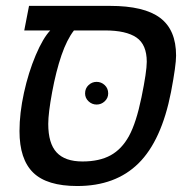

<svg xmlns="http://www.w3.org/2000/svg" viewBox="-20 -619 640 649"><path d="M62 -516.1 78.1 -599.1H352.1Q467.3 -599.1 521.2 -558.6Q575.2 -518.1 575.2 -431.2Q575.2 -397.9 558.1 -308.1Q525.9 -143.6 448.2 -66.9Q370.6 9.8 241.2 9.8Q138.7 9.8 92.3 -35.4Q45.9 -80.6 45.9 -175.8Q45.9 -236.3 61 -305.4Q76.2 -374.5 100.8 -432.6Q125.5 -490.7 149.9 -516.1ZM230 -516.1Q206.1 -485.4 187.7 -431.9Q169.4 -378.4 156.2 -307.4Q143.1 -236.3 143.1 -200.2Q143.1 -134.3 171.4 -103.8Q199.7 -73.2 258.8 -73.2Q315.9 -73.2 353.8 -94Q391.6 -114.7 416 -159.2Q440.4 -203.6 458.3 -290.3Q476.1 -377 476.1 -410.2Q476.1 -468.3 441.2 -492.2Q406.2 -516.1 335 -516.1ZM267.6 -303.2Q267.6 -320.3 279.3 -331.3Q291 -342.3 306.6 -342.3Q322.3 -342.3 334 -331.3Q345.7 -320.3 345.7 -303.2Q345.7 -287.6 334 -276.6Q322.3 -265.6 306.6 -265.6Q291 -265.6 279.3 -276.6Q267.6 -287.6 267.6 -303.2Z"/></svg>

Font: Cousine
Style: Italic
Weight: 400
Italic angle: -12°
Monospace: yes
Designer: Steve Matteson
Foundry: Monotype Imaging Inc.
Version: Version 1.21